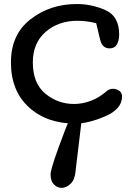

<svg xmlns="http://www.w3.org/2000/svg" viewBox="-20 -600 651 951"><path d="M34.2 0ZM360.4 -580.1Q434.1 -580.1 502.2 -550Q570.3 -520 570.3 -428.7Q570.3 -399.9 559.1 -380.1Q547.9 -360.4 522.9 -360.4Q486.3 -360.4 476.1 -403.1Q465.8 -445.8 456.5 -484.9Q432.6 -491.2 409.4 -494.1Q386.2 -497.1 363.8 -497.1Q269.5 -497.1 206.1 -442.1Q142.6 -387.2 142.6 -291Q142.6 -187 204.8 -136Q267.1 -85 346.7 -85Q388.2 -85 430.2 -100.8Q472.2 -116.7 506.8 -147.5Q513.7 -153.3 521.5 -156.7Q529.3 -160.2 537.6 -160.2Q557.6 -160.2 571 -150.1Q584.5 -140.1 584.5 -122.1Q584.5 -59.6 500.5 -23.7Q416.5 12.2 352.5 12.2Q212.4 12.2 123.3 -68.6Q34.2 -149.4 34.2 -291Q34.2 -429.7 131.6 -504.9Q229 -580.1 360.4 -580.1ZM383.8 1 354.5 245.6Q351.6 288.6 330.3 309.6Q309.1 330.6 285.2 330.6Q264.2 330.6 247.3 313.7Q230.5 296.9 230.5 263.7Q230.5 239.7 270.5 129.4Q310.5 19 321.3 1Z"/></svg>

Font: Cutive
Style: Regular
Weight: 400
Designer: Vernon Adams
Version: Version 1.002